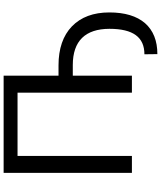

<svg xmlns="http://www.w3.org/2000/svg" viewBox="66 -817 892 1064"><g transform="rotate(-90 512.0 -285.0)"><path d="M624.5 -710.9H85.9V0H179.7V-633.8H530.3V0H624.5V-327.6H683.6C817.9 -327.6 883.8 -257.3 884.3 -125C884.3 7.3 837.4 69.3 743.2 69.3L744.1 141.1C818.4 141.1 875.5 118.2 915.5 72.8C955.1 26.9 975.1 -39.1 975.1 -125C975.1 -213.4 949.2 -282.7 897.9 -332.5C846.7 -381.8 774.4 -406.7 682.1 -406.7H624.5Z"/></g></svg>

Font: Roboto
Style: Regular
Weight: 400
Designer: Google
Version: Version 2.137; 2017